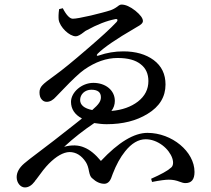

<svg xmlns="http://www.w3.org/2000/svg" viewBox="-20 -780 923 841"><path d="M89 41C105 41 119 32 132 15C133 13 135 10 138 7C161 -25 179 -48 194 -63C227 -96 257 -113 284 -114C313 -114 337 -99 356 -70C363 -59 367 -46 370 -29C373 -14 377 -4 384 1C401 17 419 25 437 25C446 25 453 21 459 14C464 8 469 -3 474 -19C489 -58 507 -91 528 -117C556 -152 586 -170 618 -170C643 -170 668 -161 691 -144C735 -111 751 -59 727 -44C714 -32 685 -16 642 3L646 17C681 10 706 7 719 7C736 7 752 10 767 16C777 20 785 22 792 22C819 22 832 6 832 -27C832 -116 733 -198 626 -198C567 -198 499 -157 422 -75C398 -104 374 -124 349 -134C324 -145 294 -146 261 -137C303 -176 347 -210 393 -241C412 -238 430 -236 447 -236C518 -236 577 -251 626 -281C679 -313 705 -356 705 -410C705 -455 688 -491 653 -517C619 -542 575 -555 520 -555C483 -555 448 -549 413 -537C404 -533 401 -538 408 -545C435 -572 489 -609 570 -656C572 -657 575 -659 580 -662C597 -671 606 -679 606 -688C606 -700 595 -715 573 -733C550 -751 530 -760 512 -760C507 -760 501 -757 494 -751C483 -743 473 -738 464 -735C443 -728 414 -721 378 -712C338 -703 312 -698 299 -698C286 -698 271 -713 255 -744L239 -740C236 -720 236 -705 237 -694C242 -661 284 -621 312 -621C320 -621 332 -627 347 -639C352 -643 356 -646 359 -647C406 -673 448 -689 484 -696C495 -699 498 -692 490 -683C465 -656 421 -616 358 -562C300 -512 254 -474 219 -449C191 -429 173 -415 166 -407C157 -398 153 -387 153 -376C153 -362 156 -351 163 -344C169 -337 176 -334 185 -334C199 -334 213 -342 226 -357C233 -364 243 -374 256 -388C298 -432 329 -461 349 -475C398 -509 446 -526 495 -526C540 -526 574 -517 597 -498C619 -481 630 -456 630 -425C630 -389 615 -359 584 -335C554 -312 515 -298 468 -294C478 -307 483 -322 483 -338C483 -385 442 -417 389 -417C337 -417 291 -375 291 -334C291 -303 307 -278 339 -261C332 -255 320 -246 305 -234C268 -205 238 -182 217 -165C203 -154 182 -138 154 -117C118 -90 95 -72 86 -64C64 -45 53 -25 53 -4C53 21 70 41 89 41ZM384 -298C349 -305 331 -320 331 -342C331 -367 352 -387 380 -387C408 -387 422 -376 422 -354C422 -337 413 -323 384 -298Z"/></svg>

Font: AllPunType SemiBold
Style: Regular
Weight: 600
Version: 1.0